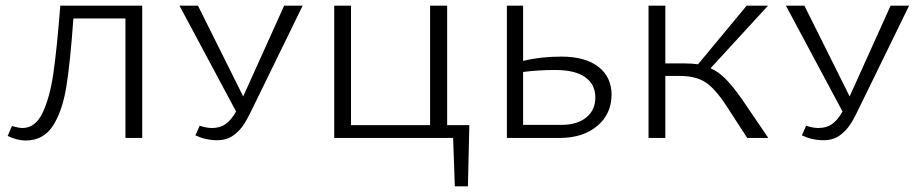

<svg xmlns="http://www.w3.org/2000/svg" viewBox="-20 -485 3233 675"><path d="M480 0H421V-420H238Q227 -265 213 -179Q199 -93 165.5 -42Q132 9 70 9Q41 9 7 -7L22 -42Q46 -35 59 -35Q104 -35 129.5 -88Q155 -141 167.5 -226.5Q180 -312 192 -465H480Z M1044 -465 878 -125Q855 -76 839.5 -51Q824 -26 800.5 -9Q777 8 743 8Q704 8 667 -9L682 -43Q706 -35 725 -35Q754 -35 773.5 -49Q793 -63 810 -93L611 -465H676L835 -146L979 -465Z M1625 170H1579L1573 0H1155V-465H1214V-45H1492V-465H1552V-45H1630Z M2130 -152Q2130 -85 2080 -42.5Q2030 0 1947 0H1762V-465H1819V-271Q1881 -286 1953 -286Q2038 -286 2084 -250Q2130 -214 2130 -152ZM2073 -142Q2073 -188 2037.5 -213.5Q2002 -239 1932 -239Q1873 -239 1819 -232V-46H1954Q2009 -46 2041 -72Q2073 -98 2073 -142Z M2681 0H2607L2533 -114Q2493 -175 2459 -196.5Q2425 -218 2370 -218H2319V0H2260V-465H2319V-262H2388Q2413 -262 2434 -259L2605 -465H2680L2478 -245Q2506 -233 2531.5 -207Q2557 -181 2588 -137Z M3176 -465 3010 -125Q2987 -76 2971.5 -51Q2956 -26 2932.5 -9Q2909 8 2875 8Q2836 8 2799 -9L2814 -43Q2838 -35 2857 -35Q2886 -35 2905.5 -49Q2925 -63 2942 -93L2743 -465H2808L2967 -146L3111 -465Z"/></svg>

Font: Ysabeau SC Semilight
Style: Regular
Weight: 300
Designer: Christian Thalmann (Catharsis Fonts)
Version: Version 0.003